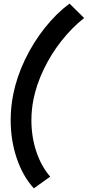

<svg xmlns="http://www.w3.org/2000/svg" viewBox="-20 -874 490 1072"><path d="M39.6 -203.1Q39.6 -276.4 54.2 -348.6Q73.7 -445.3 119.4 -540.8Q165 -636.2 229.5 -717.5Q293.9 -798.8 368.2 -854L449.7 -773.4Q380.4 -718.8 322 -644.3Q263.7 -569.8 223.4 -485.4Q183.1 -400.9 166.5 -317.4Q155.3 -258.8 155.3 -203.1Q155.3 -110.8 182.6 -28.3Q210 54.2 260.3 112.3L168.9 177.7Q107.4 109.9 73.5 9.8Q39.6 -90.3 39.6 -203.1Z"/></svg>

Font: Reddit Sans Vanilla ExtraBold
Style: Italic
Weight: 800
Italic angle: -11.25°
Designer: Stephen Hutchings
Version: Version 1.013